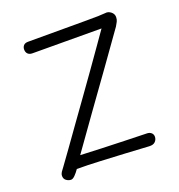

<svg xmlns="http://www.w3.org/2000/svg" viewBox="-106 -628 681 730"><g transform="rotate(-20 235.0 -263.5)"><path d="M86 -490Q74 -490 67.5 -496.5Q61 -503 61 -514Q61 -524 67 -530.5Q73 -537 85 -537Q175 -537 231.5 -537Q288 -537 320.5 -537Q353 -537 370 -537.5Q387 -538 398 -539Q410 -541 421 -532.5Q432 -524 432 -511Q432 -501 428 -493Q424 -485 419 -477Q376 -416 325 -345Q274 -274 222 -201.5Q170 -129 124 -64Q163 -62 208.5 -60.5Q254 -59 300.5 -57.5Q347 -56 390 -55Q401 -55 408 -49Q415 -43 415 -33Q415 -22 407 -13.5Q399 -5 382 -6Q337 -9 286.5 -11.5Q236 -14 187 -16.5Q138 -19 94 -19Q85 -6 76 3Q67 12 60 12Q50 12 41 5.5Q32 -1 32 -13Q32 -21 36.5 -28Q41 -35 49 -45Q66 -68 90.5 -102.5Q115 -137 145 -179Q175 -221 207 -265.5Q239 -310 269 -352.5Q299 -395 324 -430.5Q349 -466 365 -489Z"/></g></svg>

Font: Playpen Sans ExtraLight
Style: Regular
Weight: 250
Designer: Laura Meseguer, Veronika Burian, José Scaglione
Foundry: TypeTogether
Version: Version 1.001